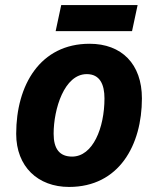

<svg xmlns="http://www.w3.org/2000/svg" viewBox="-20 -729 625 759"><path d="M253 10C451 10 541 -156 541 -340C541 -476 461 -556 334 -556C139 -556 44 -393 44 -200C44 -70 130 10 253 10ZM265 -110C216 -110 192 -140 192 -200C192 -298 234 -436 323 -436C375 -436 393 -395 393 -340C393 -223 347 -110 265 -110ZM502 -606 524 -709H222L200 -606Z"/></svg>

Font: BC Sans
Style: Bold Italic
Weight: 700
Italic angle: -12°
Designer: Monotype Design Team
Province of B.C.
Foundry: Monotype Imaging Inc.
Version: Version 2.000;GOOG;noto-source:20170915:90ef993387c0